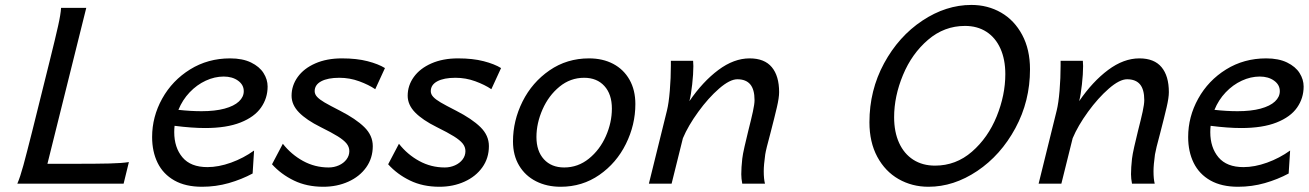

<svg xmlns="http://www.w3.org/2000/svg" viewBox="-20 -730 5201 763"><path d="M492.2 -85.9 471.2 0H48.8Q60.1 -25.9 73 -73.2Q85.9 -120.6 107.9 -208L178.2 -490.7Q200.7 -581.1 210.9 -627Q221.2 -672.9 222.7 -698.7H322.8L168.5 -79.1H277.8Q364.7 -79.1 414.6 -80.3Q464.4 -81.5 492.2 -85.9Z M782.7 12.2Q717.3 12.2 672.9 -12.9Q628.4 -38.1 606.4 -82.8Q584.5 -127.4 584.5 -185.5Q584.5 -266.1 624.5 -338.1Q664.6 -410.2 735.4 -454.1Q806.2 -498 894.5 -498Q943.8 -498 977.5 -481.7Q1011.2 -465.3 1027.3 -439.7Q1043.5 -414.1 1043.5 -386.2Q1043.5 -339.8 1017.3 -302.5Q991.2 -265.1 935.8 -243.2Q880.4 -221.2 795.4 -221.2Q742.7 -221.2 673.8 -230Q672.4 -218.3 672.4 -205.1Q672.4 -143.6 705.1 -104.7Q737.8 -65.9 804.2 -65.9Q848.6 -65.9 898.2 -83.7Q947.8 -101.6 989.7 -131.8L983.9 -40.5Q940.4 -17.1 889.2 -2.4Q837.9 12.2 782.7 12.2ZM780.8 -288.1Q834.5 -288.1 872.3 -298.3Q910.2 -308.6 929.4 -326.7Q948.7 -344.7 948.7 -367.7Q948.7 -393.1 926 -409.4Q903.3 -425.8 869.1 -425.8Q833 -425.8 797.6 -409.4Q762.2 -393.1 733.6 -363Q705.1 -333 689 -293.5Q737.3 -288.1 780.8 -288.1Z M1328.6 -420.9Q1282.7 -420.9 1256.6 -407Q1230.5 -393.1 1230.5 -367.7Q1230.5 -355.5 1240.2 -345Q1250 -334.5 1269.5 -323Q1289.1 -311.5 1332 -289.6Q1394 -257.8 1427.7 -224.9Q1461.4 -191.9 1461.4 -149.4Q1461.4 -101.6 1435.3 -64.9Q1409.2 -28.3 1364.3 -8.1Q1319.3 12.2 1264.6 12.2Q1199.2 12.2 1148.2 -12.5Q1097.2 -37.1 1061 -77.1L1104 -158.7Q1137.2 -116.2 1184.3 -90.3Q1231.4 -64.5 1286.1 -64.5Q1307.6 -64.5 1326.7 -73Q1345.7 -81.5 1356.9 -96.4Q1368.2 -111.3 1368.2 -129.4Q1368.2 -146 1357.2 -159.7Q1346.2 -173.3 1322.3 -188.2Q1298.3 -203.1 1253.9 -225.1Q1197.8 -252.9 1168.2 -283.2Q1138.7 -313.5 1138.7 -349.6Q1138.7 -390.1 1163.1 -424.1Q1187.5 -458 1232.9 -478Q1278.3 -498 1338.9 -498Q1397.5 -498 1440.7 -486.8Q1483.9 -475.6 1509.8 -459.5L1471.2 -375.5Q1445.3 -393.1 1407.5 -407Q1369.6 -420.9 1328.6 -420.9Z M1790 -420.9Q1744.1 -420.9 1718 -407Q1691.9 -393.1 1691.9 -367.7Q1691.9 -355.5 1701.7 -345Q1711.4 -334.5 1731 -323Q1750.5 -311.5 1793.5 -289.6Q1855.5 -257.8 1889.2 -224.9Q1922.9 -191.9 1922.9 -149.4Q1922.9 -101.6 1896.7 -64.9Q1870.6 -28.3 1825.7 -8.1Q1780.8 12.2 1726.1 12.2Q1660.6 12.2 1609.6 -12.5Q1558.6 -37.1 1522.5 -77.1L1565.4 -158.7Q1598.6 -116.2 1645.8 -90.3Q1692.9 -64.5 1747.6 -64.5Q1769 -64.5 1788.1 -73Q1807.1 -81.5 1818.4 -96.4Q1829.6 -111.3 1829.6 -129.4Q1829.6 -146 1818.6 -159.7Q1807.6 -173.3 1783.7 -188.2Q1759.8 -203.1 1715.3 -225.1Q1659.2 -252.9 1629.6 -283.2Q1600.1 -313.5 1600.1 -349.6Q1600.1 -390.1 1624.5 -424.1Q1648.9 -458 1694.3 -478Q1739.7 -498 1800.3 -498Q1858.9 -498 1902.1 -486.8Q1945.3 -475.6 1971.2 -459.5L1932.6 -375.5Q1906.7 -393.1 1868.9 -407Q1831.1 -420.9 1790 -420.9Z M2320.8 -498Q2375.5 -498 2417 -476.1Q2458.5 -454.1 2481.7 -413.1Q2504.9 -372.1 2504.9 -316.4Q2504.9 -233.9 2467.3 -158Q2429.7 -82 2361.8 -34.9Q2293.9 12.2 2208 12.2Q2153.3 12.2 2110.4 -9.5Q2067.4 -31.2 2043 -72Q2018.6 -112.8 2018.6 -168Q2018.6 -250.5 2056.6 -326.7Q2094.7 -402.8 2163.8 -450.4Q2232.9 -498 2320.8 -498ZM2111.8 -185.5Q2111.8 -129.4 2141.6 -96.9Q2171.4 -64.5 2222.2 -64.5Q2276.9 -64.5 2320.3 -99.6Q2363.8 -134.8 2387.7 -189Q2411.6 -243.2 2411.6 -298.3Q2411.6 -355.5 2381.8 -388.2Q2352.1 -420.9 2301.3 -420.9Q2246.6 -420.9 2203.4 -385.5Q2160.2 -350.1 2136 -295.2Q2111.8 -240.2 2111.8 -185.5Z M2925.8 -37.6Q2925.8 -64 2929.7 -99.1Q2931.6 -116.2 2938.7 -147.2Q2945.8 -178.2 2953.6 -210Q2965.3 -255.9 2971.9 -286.1Q2978.5 -316.4 2978.5 -332Q2978.5 -374.5 2961.4 -394.8Q2944.3 -415 2910.2 -415Q2880.4 -415 2837.6 -377.9Q2794.9 -340.8 2754.9 -285.6Q2714.8 -230.5 2693.8 -180.7L2648.9 0H2558.6L2630.4 -290.5Q2637.7 -319.8 2641.8 -369.9Q2646 -419.9 2646 -469.2V-488.3H2734.4Q2735.4 -476.6 2735.4 -467.3Q2735.4 -436 2730.7 -394.3Q2726.1 -352.5 2719.7 -328.1Q2772.9 -405.8 2834.7 -451.9Q2896.5 -498 2959 -498Q3018.1 -498 3047.1 -463.1Q3076.2 -428.2 3076.2 -363.8Q3076.2 -341.8 3067.4 -304Q3058.6 -266.1 3041.5 -200.2Q3023.9 -135.7 3021 -116.2Q3015.1 -74.2 3015.1 -49.8Q3015.1 -18.6 3020 0H2929.7Q2925.8 -20.5 2925.8 -37.6Z M3975.1 -435.5Q3975.1 -493.7 3955.6 -537.1Q3936 -580.6 3899.9 -603.8Q3863.8 -627 3814.9 -627Q3732.4 -627 3668 -571.8Q3603.5 -516.6 3568.4 -431.9Q3533.2 -347.2 3533.2 -264.2Q3533.2 -205.6 3553 -162.1Q3572.8 -118.7 3609.4 -95.2Q3646 -71.8 3695.8 -71.8Q3778.8 -71.8 3842.5 -127.2Q3906.2 -182.6 3940.7 -267.3Q3975.1 -352.1 3975.1 -435.5ZM3669.9 12.2Q3604.5 12.2 3551 -18.3Q3497.6 -48.8 3466.3 -106.9Q3435.1 -165 3435.1 -244.1Q3435.1 -371.1 3493.2 -478.3Q3551.3 -585.4 3645.3 -647.9Q3739.3 -710.4 3840.3 -710.4Q3905.3 -710.4 3958.3 -679.9Q4011.2 -649.4 4042.2 -591.3Q4073.2 -533.2 4073.2 -454.6Q4073.2 -328.1 4015.1 -220.7Q3957 -113.3 3863.5 -50.5Q3770 12.2 3669.9 12.2Z M4474.6 -37.6Q4474.6 -64 4478.5 -99.1Q4480.5 -116.2 4487.5 -147.2Q4494.6 -178.2 4502.4 -210Q4514.2 -255.9 4520.8 -286.1Q4527.3 -316.4 4527.3 -332Q4527.3 -374.5 4510.3 -394.8Q4493.2 -415 4459 -415Q4429.2 -415 4386.5 -377.9Q4343.8 -340.8 4303.7 -285.6Q4263.7 -230.5 4242.7 -180.7L4197.8 0H4107.4L4179.2 -290.5Q4186.5 -319.8 4190.7 -369.9Q4194.8 -419.9 4194.8 -469.2V-488.3H4283.2Q4284.2 -476.6 4284.2 -467.3Q4284.2 -436 4279.5 -394.3Q4274.9 -352.5 4268.6 -328.1Q4321.8 -405.8 4383.5 -451.9Q4445.3 -498 4507.8 -498Q4566.9 -498 4595.9 -463.1Q4625 -428.2 4625 -363.8Q4625 -341.8 4616.2 -304Q4607.4 -266.1 4590.3 -200.2Q4572.8 -135.7 4569.8 -116.2Q4564 -74.2 4564 -49.8Q4564 -18.6 4568.8 0H4478.5Q4474.6 -20.5 4474.6 -37.6Z M4899.9 12.2Q4834.5 12.2 4790 -12.9Q4745.6 -38.1 4723.6 -82.8Q4701.7 -127.4 4701.7 -185.5Q4701.7 -266.1 4741.7 -338.1Q4781.7 -410.2 4852.5 -454.1Q4923.3 -498 5011.7 -498Q5061 -498 5094.7 -481.7Q5128.4 -465.3 5144.5 -439.7Q5160.6 -414.1 5160.6 -386.2Q5160.6 -339.8 5134.5 -302.5Q5108.4 -265.1 5053 -243.2Q4997.6 -221.2 4912.6 -221.2Q4859.9 -221.2 4791 -230Q4789.6 -218.3 4789.6 -205.1Q4789.6 -143.6 4822.3 -104.7Q4855 -65.9 4921.4 -65.9Q4965.8 -65.9 5015.4 -83.7Q5064.9 -101.6 5106.9 -131.8L5101.1 -40.5Q5057.6 -17.1 5006.3 -2.4Q4955.1 12.2 4899.9 12.2ZM4897.9 -288.1Q4951.7 -288.1 4989.5 -298.3Q5027.3 -308.6 5046.6 -326.7Q5065.9 -344.7 5065.9 -367.7Q5065.9 -393.1 5043.2 -409.4Q5020.5 -425.8 4986.3 -425.8Q4950.2 -425.8 4914.8 -409.4Q4879.4 -393.1 4850.8 -363Q4822.3 -333 4806.2 -293.5Q4854.5 -288.1 4897.9 -288.1Z"/></svg>

Font: Lesson One
Style: Italic
Weight: 400
Italic angle: -14°
Designer: But Ko, Victor Gaultney, Annie Olsen, Julie Remington, Don Collingsworth, Eric Hays, Becca Hirsbrunner
Version: Version 1.100